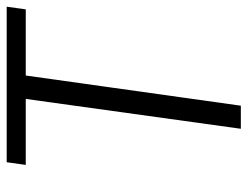

<svg xmlns="http://www.w3.org/2000/svg" viewBox="-103 -637 740 574"><g transform="rotate(-90 267.0 -350.0)"><path d="M534 -700 526 -643H294L333 -677L238 0H169L263 -677L292 -643H61L69 -700Z"/></g></svg>

Font: Pathway Extreme 28pt Light
Style: Italic
Weight: 300
Italic angle: -8°
Designer: Eduardo Rodriguez Tunni
Foundry: Eduardo Rodriguez Tunni
Version: Version 1.001;gftools[0.9.26]